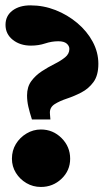

<svg xmlns="http://www.w3.org/2000/svg" viewBox="-20 -702 425 731"><path d="M101.6 -247.1Q92.8 -274.4 87.9 -295.9Q83 -317.4 83 -338.9Q83 -371.1 99.1 -393.1Q115.2 -415 139.2 -430.7Q163.1 -446.3 187.5 -458.5Q211.9 -470.7 228 -483.9Q244.1 -497.1 244.1 -515.6Q244.1 -527.3 233.9 -536.1Q223.6 -544.9 202.1 -544.9Q176.8 -544.9 151.9 -536.6Q127 -528.3 97.7 -528.3Q56.6 -528.3 28.8 -550.3Q1 -572.3 1 -607.4Q1 -641.6 27.3 -661.6Q53.7 -681.6 95.7 -681.6Q145.5 -681.6 191.4 -663.6Q237.3 -645.5 274.4 -614.3Q311.5 -583 333 -543Q354.5 -502.9 354.5 -459Q354.5 -415 335.9 -389.6Q317.4 -364.3 290 -350.1Q262.7 -335.9 234.9 -326.7Q207 -317.4 188.5 -305.7Q169.9 -293.9 169.9 -273.4Q169.9 -271.5 170.4 -265.1Q170.9 -258.8 171.9 -247.1ZM135.7 9.8Q105.5 9.8 80.6 -4.9Q55.7 -19.5 40.5 -43.9Q25.4 -68.4 25.4 -97.7Q25.4 -128.9 40.5 -153.8Q55.7 -178.7 81.1 -193.8Q106.4 -209 135.7 -209Q181.6 -209 214.4 -176.3Q247.1 -143.6 247.1 -97.7Q247.1 -52.7 214.4 -21.5Q181.6 9.8 135.7 9.8Z"/></svg>

Font: Crimson Pro Black
Style: Regular
Weight: 900
Designer: Jacques Le Bailly
Foundry: Baron von Fonthausen
Version: Version 1.003